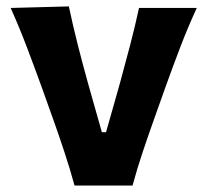

<svg xmlns="http://www.w3.org/2000/svg" viewBox="-20 -576 642 596"><path d="M211.4 0H391.4Q405.5 -52.1 422.7 -103.3Q439.8 -154.5 458.4 -206.6L493.4 -304.9Q515.4 -366.4 539.1 -428.3Q562.7 -490.3 590.8 -551.3H411.5Q399.3 -494.9 384.2 -436.9Q369.1 -378.9 352.1 -317.1L309.2 -165.7H296.2L253.4 -316.9Q236.6 -377.1 221.5 -436.7Q206.4 -496.2 193.7 -556.1L13.1 -551.3Q40.3 -490.5 63.7 -428.8Q87.1 -367.1 109.2 -306.1L144.1 -208.5Q162.3 -157.8 179.7 -104.8Q197.2 -51.9 211.4 0Z"/></svg>

Font: Pinar-VF-FD
Style: Regular
Weight: 300
Designer: Amin Abedi
Version: Version 3.0